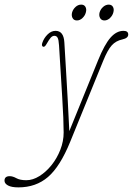

<svg xmlns="http://www.w3.org/2000/svg" viewBox="-154 -566 576 831"><path d="M270.5 -305Q298 -373 324 -402.8Q350 -432.5 380.5 -432.5Q401 -432.5 401 -416.5Q401 -401 376 -395.5Q347.5 -389.5 329.5 -369.5Q311.5 -349.5 292.5 -302.5L149.5 48.5Q106 155 53.8 200Q1.5 245 -74.5 245Q-104 245 -119.2 236.8Q-134.5 228.5 -134.5 216Q-134.5 196.5 -112 196.5Q-99 196.5 -83.2 205.2Q-67.5 214 -40 214Q-12 214 16.5 196.2Q45 178.5 68.8 149Q92.5 119.5 107 82.5Q121.5 45.5 121.5 7.5Q121.5 -46 115.2 -146.5Q109 -247 101.5 -369.5Q100 -394.5 95.2 -402.8Q90.5 -411 81.5 -411Q72.5 -411 65.2 -402.5Q58 -394 48 -376.5Q39.5 -360.5 32 -364Q24.5 -368 29.5 -381.5Q36 -401 51.8 -416.8Q67.5 -432.5 86.5 -432.5Q121.5 -432.5 124.5 -383Q127.5 -331 131.5 -266Q135.5 -201 139.2 -132.2Q143 -63.5 146 1.5ZM179 -477.5Q165.5 -477.5 160 -488Q154.5 -498.5 158 -512Q162 -526 173 -536Q184 -546 197.5 -546Q210.5 -546 216 -536Q221.5 -526 217.5 -512Q214 -498.5 203 -488Q192 -477.5 179 -477.5ZM298 -477.5Q285 -477.5 279.2 -488Q273.5 -498.5 277 -512Q281 -526 292.2 -536Q303.5 -546 316.5 -546Q329.5 -546 335 -536Q340.5 -526 336.5 -512Q333 -498.5 322 -488Q311 -477.5 298 -477.5Z"/></svg>

Font: Fraunces 144pt S100 Thin
Style: Italic
Weight: 100
Italic angle: -16°
Version: Version 1.000; ttfautohint (v1.8.3)